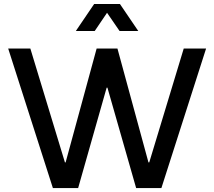

<svg xmlns="http://www.w3.org/2000/svg" viewBox="-20 -953 1085 973"><path d="M21.5 -707H133.8L309.1 -129.9H312.5L469.7 -707H575.2L732.4 -129.9H736.3L911.1 -707H1024.4L797.9 0H669.9L524.4 -508.8H520.5L376 0H248ZM457 -932.6H587.9L680.7 -795.9H585.9L522.5 -888.2L460 -795.9H364.3Z"/></svg>

Font: Wanted Sans Medium
Style: Regular
Weight: 500
Designer: Original Design by Kil Hyung-jin and Kang Hanbin, Wanted Lab, Inc; Hangeul from Source Han Sans by Jang Soo-young and Ka
Foundry: Wanted Lab, Inc.
Version: Version 1.001